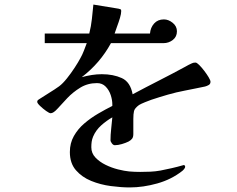

<svg xmlns="http://www.w3.org/2000/svg" viewBox="-20 -782 1040 841"><path d="M902 -424Q902 -430 894 -443.5Q886 -457 874.5 -472Q863 -487 852.5 -497.5Q842 -508 836 -508Q826 -508 819 -504Q812 -501 805.5 -497.5Q799 -494 792 -490Q735 -459 677 -429.5Q619 -400 561 -369Q551 -423 513.5 -440Q476 -457 426 -457Q404 -457 382 -453.5Q360 -450 338 -444Q418 -505 466 -593H696Q719 -593 737 -607Q755 -621 755 -645Q755 -667 736.5 -682Q718 -697 698 -697Q671 -697 655 -679Q639 -661 637 -635H482Q486 -648 493 -666.5Q500 -685 505.5 -703.5Q511 -722 511 -734Q511 -740 507.5 -741.5Q504 -743 499 -744L389 -762Q386 -731 382.5 -699Q379 -667 371 -635H176V-593H360Q354 -577 347.5 -560Q341 -543 332 -527Q323 -510 307 -485.5Q291 -461 273 -438.5Q255 -416 239 -404Q218 -389 196.5 -376Q175 -363 154 -349Q150 -347 146.5 -344Q143 -341 143 -336Q143 -330 155.5 -318Q168 -306 182 -296Q196 -286 202 -286Q214 -286 232 -306Q250 -326 274.5 -352Q299 -378 331.5 -398Q364 -418 405 -418Q428 -418 443 -402.5Q458 -387 465 -365.5Q472 -344 472 -325V-318Q442 -303 409.5 -284Q377 -265 349 -241Q321 -217 303.5 -186Q286 -155 286 -116Q286 -67 312.5 -36.5Q339 -6 379.5 10.5Q420 27 465.5 33Q511 39 548 39Q607 39 669 21.5Q731 4 778 -33Q781 -35 786 -41Q791 -47 791 -51Q791 -59 784 -59Q782 -59 781 -58Q757 -51 732.5 -45.5Q708 -40 683 -35Q661 -31 639 -30Q617 -29 594 -29Q582 -29 570 -29.5Q558 -30 546 -31Q525 -33 497 -40Q469 -47 442.5 -60Q416 -73 398 -92Q380 -111 380 -137Q380 -150 381.5 -161Q383 -172 388 -184Q400 -212 423.5 -233Q447 -254 472 -268Q470 -245 467 -218Q464 -191 464 -168Q464 -162 470 -154Q476 -146 483 -146Q497 -146 514 -151Q531 -156 543 -162Q554 -168 559 -175Q564 -182 564 -195V-261Q564 -283 567 -295.5Q570 -308 589 -322Q597 -327 615.5 -334.5Q634 -342 643 -345Q679 -357 715.5 -367.5Q752 -378 789 -385Q812 -390 834 -394Q856 -398 878 -403Q886 -405 894 -409.5Q902 -414 902 -424Z"/></svg>

Font: UoqMunThenKhung
Style: Regular
Weight: 400
Designer: Font-Kai, 金井和夫, 宇文滿月
Foundry: Kazuo Kanai, Moonlit Owen
Version: Version 1.197